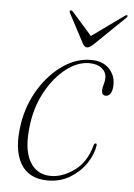

<svg xmlns="http://www.w3.org/2000/svg" viewBox="-48 -660 492 706"><g transform="rotate(5 197.5 -306.5)"><path d="M269.5 -434.5Q226.5 -434.5 184.5 -402Q142.5 -369.5 111.8 -314.5Q81 -259.5 72 -191Q60 -100.5 86 -54.8Q112 -9 164.5 -9Q207 -9 250.5 -40Q294 -71 311.5 -134.5Q314 -142.5 318.5 -142.5Q323.5 -142.5 322.5 -135Q317.5 -101 295 -68Q272.5 -35 236.5 -13.2Q200.5 8.5 154.5 8.5Q83 8.5 53 -45Q23 -98.5 39 -194.5Q50.5 -263 86 -320.5Q121.5 -378 171.2 -412.5Q221 -447 275 -447Q317.5 -447 341.2 -423Q365 -399 365 -364.5Q365 -342.5 358 -331.5Q351 -320.5 340.5 -320.5Q325 -320.5 325 -338Q325 -348 329 -361Q333 -374 333 -386Q333 -407 316 -420.8Q299 -434.5 269.5 -434.5ZM278 -503.5Q264.5 -491.5 256 -491.5Q247 -491.5 240 -503.5L182.5 -612.5Q179 -618.5 183.5 -621.5Q187 -623.5 192 -619L266.5 -534.5L384 -619Q391.5 -624 394 -621.5Q396.5 -618.5 390.5 -612.5Z"/></g></svg>

Font: Fraunces 72pt S000 Thin
Style: Italic
Weight: 100
Italic angle: -16°
Version: Version 1.000; ttfautohint (v1.8.3)